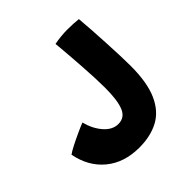

<svg xmlns="http://www.w3.org/2000/svg" viewBox="-174 -788 938 938"><g transform="rotate(-45 294.5 -319.5)"><path d="M266.5 9.5Q162.5 9.5 94.2 -46.5Q26 -102.5 7 -200.5Q18.5 -209.5 47.2 -224.2Q76 -239 106.8 -253Q137.5 -267 156 -274Q170 -219 202.5 -181.8Q235 -144.5 275.5 -144.5Q319.5 -144.5 337 -186.8Q354.5 -229 354.5 -314.5Q354.5 -345.5 352.8 -386.2Q351 -427 348 -469.8Q345 -512.5 342.2 -549.5Q339.5 -586.5 337.2 -610.8Q335 -635 334.5 -638.5Q354 -642.5 378.2 -645Q402.5 -647.5 424 -647.5Q446.5 -647.5 464.8 -646.5Q483 -645.5 501 -643.5Q504 -610 507 -565.5Q510 -521 512.5 -473Q515 -425 516.8 -380.5Q518.5 -336 518.5 -303.5Q518.5 -188.5 488 -119.8Q457.5 -51 401 -20.8Q344.5 9.5 266.5 9.5Z"/></g></svg>

Font: Grandstander
Style: Bold
Weight: 700
Designer: Tyler Finck
Foundry: Etcetera Type Co
Version: Version 1.200; ttfautohint (v1.8.3)